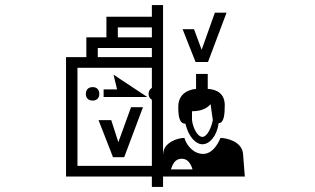

<svg xmlns="http://www.w3.org/2000/svg" viewBox="-20 -769 1240 756"><path d="M565 -399C565 -389 570 -381 578 -376V-116H285V-502H578V-423C570 -418 565 -410 565 -399ZM653 -102C660 -123 669 -144 696 -144C720 -144 732 -123 738 -102ZM736 -331C766 -331 793 -339 809 -359L818 -296C811 -261 794 -230 777 -230C759 -230 741 -261 736 -295ZM365 -580H578V-544H365ZM444 -661H578V-622H444ZM318 -399C318 -383 328 -373 345 -373C361 -373 371 -383 371 -399C371 -416 361 -426 345 -426C328 -426 318 -416 318 -399ZM425 -150H469L543 -347H496L446 -209L418 -296H368ZM441 -417H388V-387H560L427 -475ZM937 -163C933 -214 868 -226 848 -226C837 -198 814 -163 780 -163C743 -163 715 -195 706 -226C679 -226 627 -208 623 -168L622 -160V-749H578V-703H399V-622H320V-544H240V-74H578V-33H622V-74H944ZM841 -284C862 -284 865 -319 865 -354C865 -399 836 -417 798 -419V-478H752V-419C718 -416 682 -397 682 -349C682 -314 685 -282 710 -282C723 -228 752 -201 777 -201C806 -201 834 -234 841 -284ZM750 -525H799L872 -719H826L774 -573L744 -654H699Z"/></svg>

Font: CryptoKit_GRILLE 1.4
Style: Regular
Weight: 400
Monospace: yes
Designer: Oceane Juvin
Foundry: http://www.head-geneve.ch
Version: Version 1.004